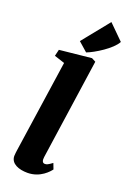

<svg xmlns="http://www.w3.org/2000/svg" viewBox="-184 -1046 760 1119"><g transform="rotate(20 196.5 -486.5)"><path d="M36.6 -56.2C37.6 -8.3 88.9 9.8 141.6 9.8C221.7 9.8 267.6 -46.4 278.3 -60.5L264.6 -96.2C239.3 -77.1 230 -73.7 219.7 -73.7C204.1 -73.7 199.2 -87.9 202.6 -110.8L292.5 -733.9L267.6 -747.1L69.3 -726.6L59.6 -686L124 -665L40.5 -93.8C39.6 -85.9 36.6 -67.9 36.6 -56.2ZM223.6 -766.6C270.5 -784.2 367.7 -843.8 393.1 -893.1L301.8 -983.4L167 -816.4Z"/></g></svg>

Font: Merriweather
Style: Heavy Italic
Weight: 900
Italic angle: -7.5°
Designer: Eben Sorkin
Foundry: Eben Sorkin
Version: Version 1.001